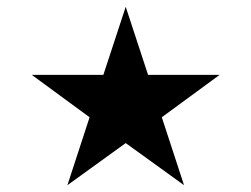

<svg xmlns="http://www.w3.org/2000/svg" viewBox="-20 -728 741 566"><path d="M73.7 -507.3 244.1 -382.3 178.7 -182.1 350.6 -306.2 522.5 -182.1 457 -382.3 627.4 -507.3H416.5L350.6 -708L284.7 -507.3Z"/></svg>

Font: Vazir Variable Regular
Style: Regular
Weight: 400
Designer: Saber Rastikerdar
Foundry: Saber Rastikerdar
Version: Version 30.1.0